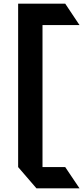

<svg xmlns="http://www.w3.org/2000/svg" viewBox="-20 -904 454 1048"><path d="M212 -767V8H336L414 124H179L79 8V-884H336L414 -767Z"/></svg>

Font: Halant
Style: Bold
Weight: 700
Designer: Hitesh Malaviya (Devanagari), Satya Rajpurohit (Latin)
Foundry: Indian Type Foundry
Version: Version 1.101;PS 1.0;hotconv 1.0.78;makeotf.lib2.5.61930; tt